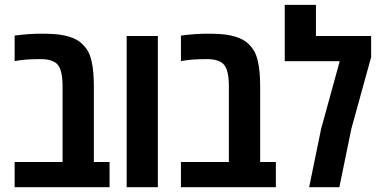

<svg xmlns="http://www.w3.org/2000/svg" viewBox="-20 -780 1587 800"><path d="M41 -631.8Q99.1 -639.6 152.1 -639.6Q205.1 -639.6 234.4 -634.8Q263.7 -629.9 284.9 -621.1Q306.2 -612.3 321.5 -597.9Q336.9 -583.5 346.4 -566.7Q356 -549.8 361.3 -525.9Q371.1 -485.4 371.1 -420.4V-105H436.5V0H41V-105H240.7V-420.9Q240.7 -485.4 221.2 -509.5Q201.7 -533.7 148.9 -533.7Q88.9 -533.7 52.2 -527.3L41 -525.4Z M637.7 0H507.8V-629.9H637.7Z M733.9 -631.8Q792 -639.6 845 -639.6Q897.9 -639.6 927.2 -634.8Q956.5 -629.9 977.8 -621.1Q999 -612.3 1014.4 -597.9Q1029.8 -583.5 1039.3 -566.7Q1048.8 -549.8 1054.2 -525.9Q1064 -485.4 1064 -420.4V-105H1129.4V0H733.9V-105H933.6V-420.9Q933.6 -485.4 914.1 -509.5Q894.5 -533.7 841.8 -533.7Q781.7 -533.7 745.1 -527.3L733.9 -525.4Z M1296.4 -629.9H1526.4V-542L1443.8 -242.7L1394 0H1268.1L1317.9 -242.7L1395.5 -524.9H1166.5V-759.8H1296.4Z"/></svg>

Font: Open Sans Hebrew Condensed
Style: Bold
Weight: 700
Width: 3
Foundry: Ascender Corporation, Yanek Iontef
Version: Version 2.001;PS 002.001;hotconv 1.0.70;makeotf.lib2.5.58329